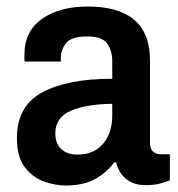

<svg xmlns="http://www.w3.org/2000/svg" viewBox="-20 -558 546 590"><path d="M182 12Q149 12 114.5 -0.5Q80 -13 56 -44.5Q32 -76 32 -134Q32 -232 109.5 -274Q187 -316 325 -316V-369Q325 -402 309.5 -424Q294 -446 249 -446Q199 -446 183 -425.5Q167 -405 167 -381V-369H56Q55 -373 55 -378Q55 -383 55 -389Q55 -462 109 -500Q163 -538 250 -538Q344 -538 392.5 -497Q441 -456 441 -371V-118Q441 -100 450.5 -92Q460 -84 473 -84H502V-4Q490 1 471.5 6Q453 11 428 11Q390 11 367 -8.5Q344 -28 337 -59H331Q308 -28 272.5 -8Q237 12 182 12ZM219 -83Q268 -83 296.5 -116Q325 -149 325 -204V-239Q245 -238 197.5 -217.5Q150 -197 150 -148Q150 -118 167.5 -100.5Q185 -83 219 -83Z"/></svg>

Font: Archivo SemiCondensed SemiBold
Style: Regular
Weight: 600
Width: 4
Designer: Hector Gatti
Foundry: Omnibus-Type
Version: Version 2.001; ttfautohint (v1.8.3)